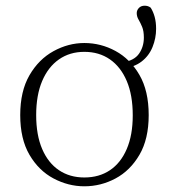

<svg xmlns="http://www.w3.org/2000/svg" viewBox="-20 -641 593 674"><path d="M276 13Q220 13 168 -14.5Q116 -42 83.5 -97.5Q51 -153 51 -237Q51 -321 83.5 -377Q116 -433 168 -461.5Q220 -490 276 -490Q334 -490 385.5 -462Q437 -434 469.5 -378Q502 -322 502 -237Q502 -153 469.5 -97.5Q437 -42 385.5 -14.5Q334 13 276 13ZM276 -18Q328 -18 366 -43.5Q404 -69 425 -118Q446 -167 446 -236Q446 -307 425 -356.5Q404 -406 366 -432.5Q328 -459 276 -459Q225 -459 187 -432.5Q149 -406 128 -356.5Q107 -307 107 -237Q107 -167 128 -118Q149 -69 187 -43.5Q225 -18 276 -18ZM410 -400V-422Q451 -428 468 -452.5Q485 -477 485 -509Q485 -532 479 -546.5Q473 -561 466.5 -572Q460 -583 460 -595Q460 -605 467.5 -613Q475 -621 488 -621Q493 -621 498.5 -619.5Q504 -618 509 -614Q518 -600 523 -581.5Q528 -563 528 -540Q528 -507 515.5 -476Q503 -445 477 -425Q451 -405 410 -400Z"/></svg>

Font: Source Serif 4 18pt Light
Style: Regular
Weight: 300
Designer: Frank Grießhammer
Foundry: Adobe Systems Incorporated
Version: Version 4.004;hotconv 1.0.116;makeotfexe 2.5.65601